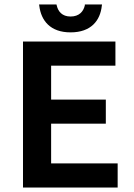

<svg xmlns="http://www.w3.org/2000/svg" viewBox="-20 -840 598 860"><path d="M507 0V-108H209V-286H454V-394H209V-546H497V-654H83V0ZM436 -814 437 -820H360V-816C354 -789 335 -766 296 -766C258 -766 240 -789 234 -816L233 -820H155L156 -814C164 -748 205 -695 296 -695C388 -695 429 -748 436 -814Z"/></svg>

Font: Falling Sky
Style: Med
Weight: 500
Designer: Paul D. Hunt
Foundry: Adobe Systems Incorporated
Version: Version 1.02